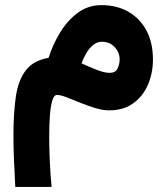

<svg xmlns="http://www.w3.org/2000/svg" viewBox="-20 -429 664 760"><path d="M172.4 -200.2Q189 -252.9 218 -300.5Q247.1 -348.1 288.1 -378.4Q329.1 -408.7 380.9 -408.7Q442.9 -408.7 488.8 -382.1Q534.7 -355.5 560.1 -307.4Q585.4 -259.3 585.4 -193.8Q585.4 -139.6 565.7 -93.8Q545.9 -47.9 507.3 -20Q468.8 7.8 412.1 7.8Q386.2 7.8 356.2 -1.5Q326.2 -10.7 296.9 -22.7Q267.6 -34.7 243.7 -43.9Q219.7 -53.2 205.6 -53.2Q193.4 -53.2 186.8 -30.5Q180.2 -7.8 177.5 28.8Q174.8 65.4 174.8 107.4Q174.8 150.9 176.5 193.4Q178.2 235.8 180.7 267.8Q183.1 299.8 184.1 311H40.5Q37.6 256.8 35.4 205.3Q33.2 153.8 33.2 106.4Q33.2 18.1 42.7 -46.6Q52.2 -111.3 82 -150.4Q111.8 -189.5 172.4 -200.2ZM453.6 -194.8Q453.6 -220.7 434.3 -242.2Q415 -263.7 382.8 -263.7Q363.3 -263.7 347.4 -249.8Q331.5 -235.8 320.3 -216.1Q309.1 -196.3 302.7 -178.2Q331.5 -165 362.3 -152.8Q393.1 -140.6 414.6 -140.6Q437 -140.6 445.3 -157.7Q453.6 -174.8 453.6 -194.8Z"/></svg>

Font: Vazirmatn RD UI FD Black
Style: Regular
Weight: 900
Designer: Saber Rastikerdar
Foundry: Saber Rastikerdar
Version: Version 33.003